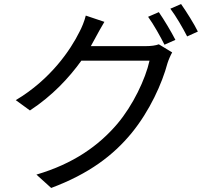

<svg xmlns="http://www.w3.org/2000/svg" viewBox="-20 -860 1040 949"><path d="M765 -800 712 -777C739 -740 773 -679 793 -639L847 -663C826 -704 790 -764 765 -800ZM875 -840 822 -817C850 -780 883 -723 905 -680L958 -704C940 -741 901 -803 875 -840ZM496 -752 404 -783C398 -757 383 -721 373 -703C329 -614 231 -468 58 -365L128 -314C238 -386 321 -475 382 -560H719C699 -469 637 -339 560 -248C469 -141 344 -51 160 3L233 69C420 -1 540 -92 631 -203C720 -312 781 -447 808 -548C813 -564 823 -587 831 -601L765 -641C749 -635 727 -632 700 -632H429L452 -674C462 -692 480 -726 496 -752Z"/></svg>

Font: Noto Sans CJK JP
Style: Regular
Weight: 400
Designer: Ryoko NISHIZUKA 西塚涼子 (kana, bopomofo & ideographs); Paul D. Hunt (Latin, Greek & Cyrillic); Sandoll Communications 산돌커뮤니
Foundry: Adobe
Version: Version 2.004;hotconv 1.0.118;makeotfexe 2.5.65603